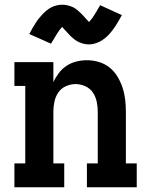

<svg xmlns="http://www.w3.org/2000/svg" viewBox="-20 -793 640 813"><path d="M41 0V-101H87V-429H41V-530H206V-445Q215 -465 229 -483.5Q243 -502 262 -514.5Q281 -527 303.5 -532.5Q326 -538 348 -538Q374 -538 399 -530.5Q424 -523 444 -507Q464 -491 477.5 -468.5Q491 -446 499 -421.5Q507 -397 510 -371.5Q513 -346 513 -320V-101H559V0H348V-101H394V-320Q394 -341 389.5 -362.5Q385 -384 373 -401.5Q361 -419 341 -428Q321 -437 300 -437Q279 -437 259 -428Q239 -419 227 -401.5Q215 -384 210.5 -362.5Q206 -341 206 -320V-101H252V0ZM357 -605Q348 -605 339.5 -606.5Q331 -608 322 -611.5Q313 -615 306 -619Q299 -623 291.5 -629Q284 -635 277.5 -641.5Q271 -648 266 -654Q261 -660 254 -667Q247 -674 243 -679Q237 -672 232.5 -666.5Q228 -661 222.5 -652Q217 -643 210.5 -632Q204 -621 196 -608L104 -649Q111 -663 118 -674.5Q125 -686 131.5 -696.5Q138 -707 145 -715.5Q152 -724 159 -731.5Q166 -739 176 -747.5Q186 -756 196.5 -761.5Q207 -767 219 -770Q231 -773 243 -773Q252 -773 260.5 -771.5Q269 -770 278 -767Q287 -764 294 -760Q301 -756 308.5 -749.5Q316 -743 322.5 -737Q329 -731 334 -725Q339 -719 345.5 -712Q352 -705 357 -700Q363 -706 367.5 -712Q372 -718 377.5 -726.5Q383 -735 389.5 -746Q396 -757 404 -771L496 -729Q489 -716 482 -704Q475 -692 468.5 -682Q462 -672 455 -663Q448 -654 441 -646.5Q434 -639 424 -631Q414 -623 403.5 -617.5Q393 -612 381 -608.5Q369 -605 357 -605Z"/></svg>

Font: Iosevka Curly Slab Extended
Style: Bold
Weight: 700
Width: 7
Monospace: yes
Designer: Belleve Invis
Foundry: Belleve Invis
Version: Version 11.1.0; ttfautohint (v1.8.3)